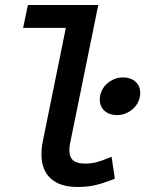

<svg xmlns="http://www.w3.org/2000/svg" viewBox="-20 -732 590 764"><path d="M437 -21 427 -17Q391 -3 360 4.5Q329 12 288 12Q219 12 182 -21.5Q145 -55 145 -118Q145 -146 151 -173L242 -621H72L91 -712H371L259 -162Q256 -149 256 -135Q256 -106 271.5 -93.5Q287 -81 319 -81Q342 -81 363.5 -86.5Q385 -92 406 -101L424 -108ZM377 -336Q377 -353 384 -369Q391 -385 403.5 -397Q416 -409 433 -416.5Q450 -424 470 -424Q500 -424 519 -407Q538 -390 538 -362Q538 -345 531 -329Q524 -313 511.5 -301Q499 -289 482 -281.5Q465 -274 445 -274Q415 -274 396 -291Q377 -308 377 -336Z"/></svg>

Font: Codetta
Style: Bold Italic
Weight: 700
Italic angle: -11°
Designer: Ulrich Proeller
Foundry: PROSA GmbH
Version: Version 2.00;September 29, 2018;FontCreator 11.5.0.2427 64-b